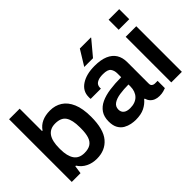

<svg xmlns="http://www.w3.org/2000/svg" viewBox="-83 -1139 1566 1566"><g transform="rotate(-45 700.0 -355.5)"><path d="M344 12Q293 12 251 -8.5Q209 -29 183 -70H176L166 0H65V-723H187V-465H193Q217 -501 257 -519.5Q297 -538 351 -538Q410 -538 455.5 -509Q501 -480 527 -419.5Q553 -359 553 -264Q553 -120 497 -54Q441 12 344 12ZM306 -93Q351 -93 377.5 -110.5Q404 -128 415.5 -164Q427 -200 427 -255V-269Q427 -353 400 -393Q373 -433 306 -433Q275 -433 252.5 -422Q230 -411 215.5 -390Q201 -369 194 -338Q187 -307 187 -268V-255Q187 -177 215.5 -135Q244 -93 306 -93Z M792 12Q770 12 741.5 6.5Q713 1 686.5 -14Q660 -29 643 -58.5Q626 -88 626 -136Q626 -190 650 -225.5Q674 -261 717.5 -281.5Q761 -302 821.5 -310.5Q882 -319 954 -319V-362Q954 -396 937.5 -419Q921 -442 866 -442Q829 -442 808 -433Q787 -424 779 -411Q771 -398 771 -384V-370H653Q652 -375 652 -380Q652 -385 652 -392Q652 -460 711 -499Q770 -538 865 -538Q937 -538 983.5 -518Q1030 -498 1053 -461Q1076 -424 1076 -371V-123Q1076 -104 1087 -96Q1098 -88 1111 -88H1143V-4Q1133 0 1114 5.5Q1095 11 1067 11Q1041 11 1020.5 2.5Q1000 -6 986 -22Q972 -38 966 -60H960Q934 -28 894 -8Q854 12 792 12ZM829 -88Q859 -88 882.5 -97Q906 -106 921.5 -122Q937 -138 945.5 -161Q954 -184 954 -211V-235Q899 -235 852.5 -228Q806 -221 778.5 -202Q751 -183 751 -148Q751 -120 770.5 -104Q790 -88 829 -88ZM800 -591 881 -723H1008L1009 -720L901 -591Z M1213 -607V-723H1335V-607ZM1213 0V-526H1335V0Z"/></g></svg>

Font: Archivo Variable SemiBold
Style: Regular
Weight: 600
Designer: Hector Gatti
Foundry: Omnibus-Type
Version: Version 2.001